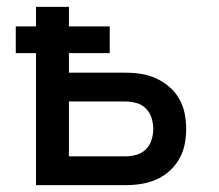

<svg xmlns="http://www.w3.org/2000/svg" viewBox="-20 -540 640 560"><path d="M85 0V-385H26V-463H85V-520H181V-463H300V-385H181V-328H346Q369 -328 391.5 -324.5Q414 -321 435 -311.5Q456 -302 473.5 -287Q491 -272 502.5 -252Q514 -232 518.5 -209.5Q523 -187 523 -164Q523 -141 518.5 -118.5Q514 -96 502.5 -76Q491 -56 473.5 -40.5Q456 -25 435 -16Q414 -7 391.5 -3.5Q369 0 346 0ZM346 -84Q362 -84 378 -88.5Q394 -93 405.5 -104.5Q417 -116 422 -132Q427 -148 427 -164Q427 -180 422 -196Q417 -212 405.5 -223.5Q394 -235 378 -239.5Q362 -244 346 -244H181V-84Z"/></svg>

Font: Iosevka Aile Medium
Style: Regular
Weight: 500
Designer: Belleve Invis
Foundry: Belleve Invis
Version: Version 27.3.5; ttfautohint (v1.8.4)